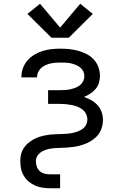

<svg xmlns="http://www.w3.org/2000/svg" viewBox="-20 -787 640 1022"><path d="M247 215Q226 215 206 212Q186 209 167.5 201Q149 193 133 179.5Q117 166 106.5 148.5Q96 131 92 111Q88 91 88 71Q88 56 90.5 41.5Q93 27 99.5 13.5Q106 0 115.5 -11Q125 -22 137 -31Q149 -40 162 -47Q175 -54 189 -58.5Q203 -63 217.5 -66Q232 -69 246.5 -70.5Q261 -72 276 -72.5Q291 -73 305.5 -73.5Q320 -74 335 -75Q350 -76 364.5 -79Q379 -82 393 -87Q407 -92 419 -100.5Q431 -109 438 -122.5Q445 -136 445 -151Q445 -166 438 -180.5Q431 -195 418.5 -204.5Q406 -214 391.5 -219.5Q377 -225 362 -228Q347 -231 331.5 -232.5Q316 -234 300 -234H236V-307H300Q314 -307 328 -308Q342 -309 355.5 -312Q369 -315 382 -320Q395 -325 406 -334Q417 -343 423 -355.5Q429 -368 429 -382Q429 -396 423 -408Q417 -420 406 -428.5Q395 -437 382.5 -442Q370 -447 356.5 -450Q343 -453 329.5 -453.5Q316 -454 303 -454Q289 -454 275.5 -453Q262 -452 248.5 -449Q235 -446 222 -440Q209 -434 199 -425Q189 -416 183 -403Q177 -390 177 -376Q177 -376 177 -375.5Q177 -375 177 -375H94Q94 -376 94 -376.5Q94 -377 94 -378Q94 -402 102.5 -425Q111 -448 127 -466Q143 -484 164 -496.5Q185 -509 208 -516Q231 -523 255 -525.5Q279 -528 303 -528Q327 -528 350.5 -525.5Q374 -523 397 -516.5Q420 -510 441.5 -499Q463 -488 479 -470.5Q495 -453 503.5 -430.5Q512 -408 512 -384Q512 -365 506.5 -346.5Q501 -328 489 -313.5Q477 -299 460.5 -288.5Q444 -278 427 -271Q447 -264 466 -253.5Q485 -243 499.5 -227Q514 -211 521 -190.5Q528 -170 528 -148Q528 -132 524 -115.5Q520 -99 512 -84Q504 -69 491.5 -57.5Q479 -46 465 -37Q451 -28 435.5 -22Q420 -16 403.5 -11.5Q387 -7 370.5 -5Q354 -3 337 -1.5Q320 0 303.5 0Q287 0 270 1.5Q253 3 237 6.5Q221 10 206 18Q191 26 181 40Q171 54 171 71Q171 86 176 100Q181 114 192 124Q203 134 217.5 137.5Q232 141 247 141H300V215ZM346 -586H254L126 -713L193 -767L300 -640L407 -767L474 -713Z"/></svg>

Font: Bmono
Style: Regular
Weight: 400
Monospace: yes
Designer: Belleve Invis
Foundry: Belleve Invis
Version: Version 11.2.2; ttfautohint (v1.8.2)